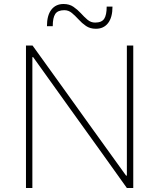

<svg xmlns="http://www.w3.org/2000/svg" viewBox="-20 -941 797 961"><path d="M110 0V-713H143Q217.5 -609.5 288 -511.5Q358 -413.5 426 -319L611 -62H615V-713H647V0H615Q553 -87 484 -183.5Q414.5 -280 331 -396.5L146 -655H142V0ZM460 -797Q431 -797 410.5 -811Q390 -825 373.5 -843.5Q356.5 -862 339.8 -876Q323 -890 302 -890Q269 -890 256.5 -871Q244 -852 244 -810H215Q215 -864 237 -892.5Q259 -921 298 -921Q327 -921 347.5 -907Q368 -893 385 -874.5Q401.5 -856 418.2 -842Q435 -828 456 -828Q489 -828 501.5 -847Q514 -866 514 -908H543Q543 -854 521 -825.5Q499 -797 460 -797Z"/></svg>

Font: Heraclito Thin
Style: Regular
Weight: 100
Designer: Kostas Bartsokas (font) & Cristiano Sobral (main changes)
Foundry: Kostas Bartsokas (font) & Cristiano Sobral (main changes)
Version: Version 1.00;July 8, 2020;FontCreator 13.0.0.2655 64-bit